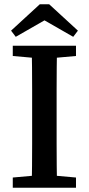

<svg xmlns="http://www.w3.org/2000/svg" viewBox="-20 -882 417 902"><path d="M40 0V-48L174 -60H203L337 -48V0ZM129 0Q130 -51 130.5 -102Q131 -153 131 -205.5Q131 -258 131 -310V-357Q131 -409 131 -460.5Q131 -512 130.5 -564Q130 -616 129 -667H248Q247 -617 246.5 -565Q246 -513 246 -461.5Q246 -410 246 -357V-310Q246 -259 246 -207Q246 -155 246.5 -103.5Q247 -52 248 0ZM40 -619V-667H337V-619L203 -607H174ZM211 -862 346 -738 324 -709 146 -811H232L54 -709L32 -738L167 -862Z"/></svg>

Font: Source Serif 4 18pt Medium
Style: Regular
Weight: 500
Designer: Frank Grießhammer
Foundry: Adobe Systems Incorporated
Version: Version 4.004;hotconv 1.0.116;makeotfexe 2.5.65601